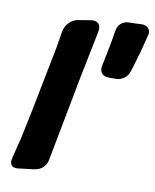

<svg xmlns="http://www.w3.org/2000/svg" viewBox="-83 -807 699 864"><g transform="rotate(10 266.5 -375.0)"><path d="M422 -481C450 -481 475 -499 483 -526L510 -616C517 -643 524 -670 531 -698C532 -703 533 -707 533 -710C533 -726 522 -743 494 -743C474 -742 462 -741 442 -741H437C409 -741 388 -723 383 -696L371 -626L351 -527C350 -524 350 -521 350 -516C350 -499 361 -481 389 -481ZM210 -712C179 -707 155 -683 148 -652L134 -569L77 -280L49 -145L25 -49C24 -44 23 -39 23 -34C23 -18 32 -7 52 -7C56 -7 60 -7 64 -8L129 -16C161 -19 185 -40 190 -71L265 -464L308 -677C309 -682 309 -686 309 -690C309 -709 297 -722 276 -722C273 -722 269 -722 265 -721Z"/></g></svg>

Font: Bangerz
Style: Bold
Weight: 700
Designer: vernon adams
Foundry: Vernon Adams
Version: Version 2.10;December 28, 2023;FontCreator 13.0.0.2683 64-bi